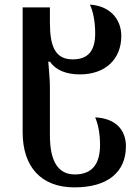

<svg xmlns="http://www.w3.org/2000/svg" viewBox="-20 -568 592 831"><path d="M302 243C445 243 525 178 525 65C525 -6 480 -56 392 -60C405 -29 413 10 413 59C413 145 376 187 304 187C232 187 196 131 196 18V-192C196 -217 193 -253 189 -301H196C222 -264 267 -246 326 -246C436 -246 505 -312 505 -412C505 -487 454 -543 369 -548C382 -522 392 -476 392 -423C392 -348 361 -311 295 -311C219 -311 196 -367 196 -470V-536H78V4C78 154 158 243 302 243Z"/></svg>

Font: Noto Serif Georgian SemiCondensed Semi
Style: Regular
Weight: 600
Width: 4
Designer: Monotype Design Team
Foundry: Monotype Imaging Inc.
Version: Version 1.901